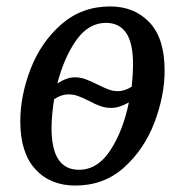

<svg xmlns="http://www.w3.org/2000/svg" viewBox="-20 -566 562 596"><path d="M43 -189Q43 -269 75 -352Q107 -435 170.5 -490.5Q234 -546 322 -546Q397 -546 444 -496.5Q491 -447 491 -347Q491 -269 459.5 -186Q428 -103 365.5 -46.5Q303 10 214 10Q136 10 89.5 -41Q43 -92 43 -189ZM389 -297Q393 -341 393 -365Q393 -433 371.5 -464Q350 -495 309 -495Q255 -495 217 -441.5Q179 -388 158 -307Q188 -326 212 -326Q229 -326 244.5 -320.5Q260 -315 282 -304Q302 -294 316.5 -288.5Q331 -283 346 -283Q367 -283 389 -297ZM380 -248Q349 -231 326 -231Q308 -231 292 -236.5Q276 -242 256 -253Q236 -263 222 -268Q208 -273 193 -273Q170 -273 148 -258Q140 -207 140 -168Q140 -39 225 -39Q283 -39 322.5 -99.5Q362 -160 380 -248Z"/></svg>

Font: Noto Serif Narrow
Style: Italic
Weight: 400
Width: 4
Italic angle: -12°
Designer: Monotype Design Team
Foundry: Monotype Imaging Inc.
Version: Version 1.001